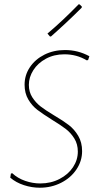

<svg xmlns="http://www.w3.org/2000/svg" viewBox="-20 -874 463 898"><path d="M398 -611 392 -593 385 -592Q339 -620 281 -620Q233 -620 195 -599.5Q157 -579 136 -546Q115 -513 115 -477Q115 -444 131 -419Q147 -394 169.5 -376.5Q192 -359 232 -335Q276 -309 302 -289Q328 -269 346 -238.5Q364 -208 364 -167Q364 -121 337.5 -81.5Q311 -42 265.5 -19Q220 4 166 4Q129 4 92 -8Q55 -20 28 -43L31 -62L37 -64Q63 -40 98 -28Q133 -16 168 -16Q218 -16 258.5 -37Q299 -58 321.5 -92Q344 -126 344 -165Q344 -200 327.5 -226.5Q311 -253 287.5 -271Q264 -289 223 -314Q180 -341 155 -360Q130 -379 112.5 -408.5Q95 -438 95 -478Q95 -523 120 -560Q145 -597 188 -618.5Q231 -640 284 -640Q345 -640 398 -611ZM353 -853 363 -843 362 -838Q293 -769 218 -703L213 -704L202 -717Q271 -775 348 -854Z"/></svg>

Font: Luna Sans Thin
Style: Italic
Weight: 250
Italic angle: -7°
Designer: Juan Pablo del Peral
Foundry: Huerta Tipografica
Version: Version 2.001; ttfautohint (v1.5)